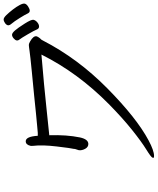

<svg xmlns="http://www.w3.org/2000/svg" viewBox="74 -915 864 1052"><g transform="rotate(-90 506.0 -389.0)"><path d="M209 -389 216 -411V-415Q220 -430 229.5 -510Q239 -590 233 -638Q232 -648 233 -654Q239 -680 258 -680Q284 -680 288 -614H304Q309 -614 338 -617L412 -624Q457 -629 509 -634Q561 -639 643 -647Q725 -655 752 -659Q779 -663 786 -663Q793 -663 805 -656Q837 -638 833 -620Q832 -616 829.5 -612.5Q827 -609 824 -604.5Q821 -600 818 -598Q815 -596 810 -586Q711 -394 548 -233Q385 -72 263 -7Q207 23 178 23Q169 23 168 21.5Q167 20 168 15Q170 7 213 -19.5Q256 -46 321.5 -98.5Q387 -151 462 -225Q633 -394 733 -594Q554 -579 440 -566.5Q326 -554 291 -551Q294 -456 279 -383Q269 -337 243 -337Q226 -337 216.5 -354.5Q207 -372 209 -389ZM923.5 -637.5Q921 -626 909.5 -616.5Q898 -607 886.5 -607Q875 -607 870 -620Q865 -633 844 -669Q823 -705 816 -713.5Q809 -722 810.5 -730Q812 -738 822 -746.5Q832 -755 841.5 -755Q851 -755 865 -739Q879 -723 902.5 -686Q926 -649 923.5 -637.5ZM979.5 -751Q995 -731 1004.5 -713Q1014 -695 1012 -685.5Q1010 -676 996.5 -667Q983 -658 973 -658Q963 -658 957.5 -670.5Q952 -683 933 -713.5Q914 -744 903 -756.5Q892 -769 893.5 -777.5Q895 -786 905.5 -793.5Q916 -801 925.5 -801Q935 -801 949.5 -786Q964 -771 979.5 -751Z"/></g></svg>

Font: LXGW Bright GB
Style: Italic
Weight: 400
Italic angle: -12°
Designer: Christian Thalmann (Catharsis Fonts)
Foundry: LXGW / Christian Thalmann (Catharsis Fonts) / Fontworks Inc.
Version: Version 5.510